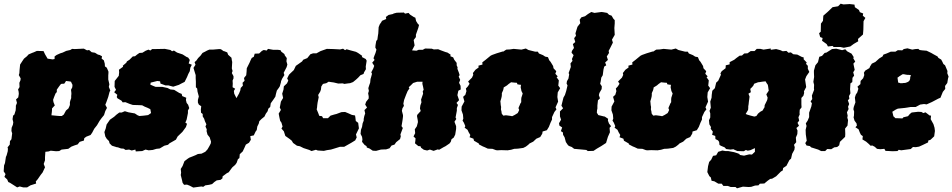

<svg xmlns="http://www.w3.org/2000/svg" viewBox="-68 -791 5163 1041"><path d="M25 225 8 214 -14 200 -23 196 -29 182 -44 168 -38 153 -48 138 -46 106 -41 93 -36 60 -32 51 -26 29 -25 15 -27 8 -15 -7 -14 -26 -6 -36 -2 -68 -6 -81 -5 -98 2 -115 4 -128 0 -145 3 -164 10 -170 17 -193 18 -208V-218L24 -233L19 -252L31 -263L34 -282L33 -294L30 -306L38 -319L37 -342L43 -356L44 -366L34 -384L37 -394L38 -411L41 -441L52 -458L62 -473L78 -486L87 -496L108 -505L114 -507L132 -515L168 -514L176 -497L190 -473L217 -469L228 -471V-485L239 -493L259 -502L272 -506L291 -515L313 -520L323 -526L337 -525L380 -527H387L404 -518L415 -520L429 -508L447 -505L463 -495L472 -493L485 -486L483 -473L495 -464L500 -446L501 -431L511 -424L520 -403V-396L519 -382V-360L525 -334L522 -320L530 -300L526 -293L519 -266L509 -238L503 -223L512 -206L503 -189L496 -167L483 -151L472 -136L458 -112L443 -93L432 -72L423 -59L400 -50L389 -42L387 -29L364 -22L353 -8L337 -3L319 4L302 16L266 20L253 28L236 29L207 26L196 30L178 32L176 61V78L169 98L176 116L163 144L152 158L137 180L126 193L128 204L97 214L79 225H58L39 220ZM255 -162H267L278 -170L285 -183L290 -192L303 -203L308 -214L311 -222V-237L314 -248L318 -259V-271L319 -281V-287L318 -296L317 -304L324 -318L325 -331L320 -341L317 -348L307 -350L298 -351L290 -352L285 -344L280 -337H273L263 -336L258 -330L252 -322L245 -312L240 -305V-292L233 -284L225 -264L220 -250L221 -242L223 -234L225 -230L229 -219L223 -213L214 -203V-196L213 -183L212 -176L211 -166L222 -165L242 -163Z M539 -1 526 -14 523 -26 511 -38 503 -51 498 -75 505 -94 510 -116 528 -142 551 -158 563 -169 579 -181H592L609 -188L629 -182L663 -176L678 -166L688 -162L711 -164L735 -167L751 -178L747 -199L733 -206L716 -213L703 -220L685 -221L652 -222L634 -228L612 -237L597 -236L591 -245L569 -258L565 -265L568 -277L551 -291L561 -304L553 -320L554 -352L576 -380L578 -399L577 -413L599 -429L598 -435L617 -451L620 -458L634 -467L652 -485L664 -486L675 -495L688 -504L704 -505L722 -516L737 -522L747 -517L757 -525H773L826 -526L856 -520L865 -513L875 -517L892 -506L922 -496L944 -482L952 -479L961 -466L955 -447L972 -440L964 -424L961 -405L953 -390L946 -373L933 -347L913 -337L902 -331L871 -321L845 -328H829L802 -338L800 -350L785 -352L749 -343L747 -332L768 -323L776 -320H812L840 -314L856 -306L876 -304L904 -287L917 -282L920 -270L942 -261L940 -249L944 -233L952 -223L958 -205L951 -192V-178L944 -143L937 -126L946 -120L940 -102L921 -76L895 -51L886 -34L874 -27L851 -14L843 -6L823 -1L798 14L780 16L760 22L738 24L721 20L703 28L668 30L666 20L646 25L632 20L613 22L602 15L588 14L569 7L568 8Z M980 226 961 216 946 210 930 211 922 200 919 186 912 158 914 145 912 125 922 109 932 83 949 70 958 64 976 57 993 50 1005 44 1025 42 1045 32 1057 19 1064 7 1069 -2 1075 -14 1076 -24 1072 -36 1069 -46 1057 -61 1052 -80 1053 -90 1046 -105 1051 -117 1043 -134 1039 -147 1031 -160V-173L1022 -180L1021 -197L1023 -215L1010 -224L1005 -235V-249L1010 -268L1006 -283L1003 -294L1001 -311L994 -318V-348L993 -367V-384L990 -393L981 -423L992 -440L987 -454L997 -463L1006 -476L1019 -489L1030 -504L1044 -511L1055 -517L1067 -522H1086L1121 -525L1130 -524L1144 -514L1149 -513L1164 -507L1169 -494L1187 -478L1189 -464L1191 -455L1190 -438L1189 -420L1193 -406L1189 -395L1198 -378V-366L1193 -354L1194 -338L1193 -318L1207 -310L1200 -298L1202 -283L1214 -259L1228 -284L1235 -301L1237 -314L1249 -327L1247 -342L1258 -353L1255 -368L1267 -383L1269 -403L1270 -421L1285 -451L1291 -465L1297 -477L1308 -483L1313 -500L1337 -501L1352 -515L1362 -520L1378 -517L1385 -526L1413 -521H1438L1453 -519L1457 -511L1474 -498L1476 -491L1487 -476L1485 -459L1490 -441L1486 -427L1470 -396L1474 -384L1462 -365L1456 -351L1455 -344L1449 -323L1444 -315L1433 -300L1428 -281L1425 -267L1415 -252L1400 -231L1397 -211L1387 -202L1383 -188L1373 -174L1366 -159L1350 -146L1338 -134L1335 -121L1327 -105L1324 -86L1318 -78L1308 -57L1289 -53L1292 -33L1282 -17L1265 -7L1257 11L1248 30L1232 45L1230 66L1222 72L1215 92L1207 103L1192 116L1185 125L1172 143L1162 148L1139 165L1138 176L1128 184L1107 187L1094 196L1082 207L1066 211L1045 214L1034 222L1024 220L1009 222Z M1621 28 1609 22 1578 12 1558 2 1542 -1 1521 -16 1514 -28 1503 -37 1479 -54 1471 -79 1458 -94 1464 -105 1458 -126 1451 -136 1447 -154 1443 -175 1455 -195 1449 -208 1455 -240 1467 -260 1462 -283 1469 -305 1471 -323 1488 -339 1495 -354 1489 -366 1499 -386 1507 -394 1525 -411 1536 -434 1549 -443 1570 -458 1576 -467 1598 -476 1615 -497 1630 -502H1648L1670 -514L1704 -526L1740 -525L1776 -523L1792 -527L1803 -519L1811 -524L1832 -518L1862 -510L1873 -504L1896 -488L1894 -482L1915 -471L1920 -462L1915 -430L1916 -416L1906 -399L1903 -390L1886 -383L1874 -370L1862 -359L1846 -346L1830 -340L1820 -339L1799 -336L1790 -339L1766 -338L1741 -344L1726 -346L1714 -348L1701 -340L1683 -336L1674 -322L1672 -305L1668 -294L1657 -276L1660 -264L1654 -235L1652 -220L1651 -208L1649 -198L1657 -179L1663 -163L1678 -161L1684 -150H1710L1724 -164L1744 -170L1756 -173L1783 -183L1803 -184L1820 -177L1840 -168L1857 -165L1859 -153L1861 -135L1874 -125L1878 -95L1862 -62L1866 -46L1858 -30L1837 -17L1798 5H1775L1746 14L1726 20L1705 23L1688 27L1655 25L1645 21Z M1895 -22 1897 -35 1895 -49 1887 -65 1889 -87 1895 -103 1898 -122 1904 -137V-146L1907 -161L1912 -176L1908 -194L1922 -208L1912 -224L1917 -239L1931 -257V-269L1928 -285L1932 -298L1929 -313L1934 -329L1939 -343L1941 -363L1943 -369L1949 -391L1945 -399L1956 -420L1961 -434L1950 -451L1963 -466L1957 -475L1962 -489L1968 -504L1973 -522L1967 -533L1968 -546L1972 -569L1978 -576L1981 -598L1983 -610L1985 -644L1991 -659L2000 -672L2003 -678L2026 -688L2024 -699L2039 -710L2062 -715L2067 -718L2083 -722L2122 -723L2128 -717L2147 -721L2155 -712L2175 -699L2184 -695L2188 -677L2198 -661L2204 -656L2200 -640L2187 -603V-590L2175 -574L2178 -556L2180 -545L2173 -531L2166 -518L2177 -517L2190 -516L2202 -521H2224L2237 -528L2273 -527L2284 -523L2308 -524L2320 -519L2347 -509L2358 -506L2375 -495L2374 -486L2389 -480L2395 -467L2408 -450V-437L2413 -426L2412 -418L2420 -397L2424 -384L2419 -376L2427 -358L2421 -342L2429 -326L2430 -306L2417 -299L2412 -275L2421 -248L2407 -233L2415 -222L2409 -205V-191L2402 -154L2406 -146L2396 -131L2405 -107V-92L2400 -61L2392 -45L2380 -36L2376 -22L2369 -13L2347 2L2337 7L2313 21L2305 19L2283 27L2263 20L2248 25L2230 21L2215 10L2212 2L2200 1L2182 -14L2184 -28L2185 -41L2174 -51L2183 -69L2181 -90L2192 -106L2198 -129L2197 -139L2193 -161L2194 -168L2213 -189L2209 -203L2211 -219L2217 -236L2215 -251L2226 -283L2224 -296L2229 -304L2226 -320L2222 -337L2223 -348H2194L2172 -341L2160 -329L2148 -318L2152 -312L2142 -297L2134 -278L2123 -249L2119 -229L2122 -217L2114 -204L2111 -190L2117 -167V-159L2115 -143L2113 -130L2109 -107L2116 -97L2103 -62L2105 -52L2101 -37L2080 -20L2071 -7L2055 -2L2044 13L2025 19H2016L1997 20L1971 27L1953 26L1935 14L1921 9L1919 1L1909 -5Z M2628 24 2621 23 2602 16 2577 15 2560 7 2550 3 2529 -8 2528 -13 2502 -28 2499 -39 2478 -47 2482 -59 2473 -74 2467 -87 2451 -99 2455 -107 2447 -126 2440 -137 2444 -148 2442 -170 2434 -193 2435 -213 2450 -241 2443 -266 2455 -277 2461 -297 2458 -311 2469 -323 2478 -337 2470 -349 2491 -370 2498 -385 2496 -395 2510 -413 2527 -425 2526 -435 2548 -441 2547 -453 2564 -466 2592 -489 2600 -493 2625 -502 2658 -512 2660 -511 2677 -522 2697 -523 2717 -526 2759 -522 2783 -528 2797 -520 2833 -511H2848L2854 -501L2876 -492L2888 -484L2903 -481L2910 -464L2917 -456L2931 -433L2933 -421L2948 -405L2943 -391L2956 -377L2950 -372L2962 -355L2959 -327L2969 -313L2956 -290L2954 -265L2958 -240L2944 -209L2949 -198L2938 -184L2925 -156V-143L2917 -126L2908 -103L2897 -85L2874 -78L2872 -66L2861 -48L2840 -39L2823 -23L2803 -13L2796 -6L2783 4L2769 11L2740 15L2720 16L2703 21L2684 24L2650 23ZM2709 -161 2723 -168 2739 -178 2744 -188 2747 -195 2743 -205 2747 -215 2749 -219 2753 -229 2758 -237V-254L2759 -262L2762 -271L2766 -284L2759 -298L2758 -304L2755 -317L2756 -326L2757 -331L2748 -332L2737 -334L2735 -342L2722 -343L2712 -344L2703 -345L2689 -335L2681 -328L2673 -323L2663 -317L2662 -310L2660 -302L2656 -293L2653 -286V-276L2652 -267L2649 -255L2645 -242L2646 -233L2647 -221L2649 -211L2648 -198L2651 -186L2652 -176L2656 -170L2661 -164L2675 -166L2683 -165L2698 -163Z M3119 28 3111 22 3079 19 3045 16 3032 6 3016 0 3010 -6 3000 -21 2993 -47 2985 -60 2984 -73 2973 -80 2980 -100 2965 -110 2963 -123 2974 -142 2968 -160V-187L2985 -204L2976 -218L2987 -262L2995 -276L3002 -298L3009 -328L3004 -338L3006 -351L3014 -365L3018 -388L3015 -395L3027 -428L3025 -447L3036 -461L3033 -471L3042 -492L3031 -505L3033 -515L3044 -531L3038 -552L3051 -563L3045 -584L3055 -597L3052 -610L3063 -646L3078 -665L3075 -684L3084 -697L3104 -703L3120 -715L3138 -726L3155 -721L3193 -726L3202 -725L3224 -721L3234 -711L3248 -706L3258 -689L3265 -682V-664L3263 -639L3265 -602L3250 -576L3255 -560L3240 -530L3232 -515L3234 -504L3222 -485L3228 -466L3213 -452L3219 -437L3208 -430L3204 -414L3200 -383L3192 -370L3189 -350L3186 -337L3195 -323L3194 -308L3182 -287L3179 -275L3185 -258L3174 -247L3171 -219V-202L3169 -194L3168 -180L3176 -167L3189 -164L3205 -160L3211 -159L3229 -147L3228 -137L3234 -121L3245 -107L3237 -98L3239 -74L3228 -49L3218 -16L3192 1L3168 15L3150 27Z M3441 24 3434 23 3415 16 3390 15 3373 7 3363 3 3342 -8 3341 -13 3315 -28 3312 -39 3291 -47 3295 -59 3286 -74 3280 -87 3264 -99 3268 -107 3260 -126 3253 -137 3257 -148 3255 -170 3247 -193 3248 -213 3263 -241 3256 -266 3268 -277 3274 -297 3271 -311 3282 -323 3291 -337 3283 -349 3304 -370 3311 -385 3309 -395 3323 -413 3340 -425 3339 -435 3361 -441 3360 -453 3377 -466 3405 -489 3413 -493 3438 -502 3471 -512 3473 -511 3490 -522 3510 -523 3530 -526 3572 -522 3596 -528 3610 -520 3646 -511H3661L3667 -501L3689 -492L3701 -484L3716 -481L3723 -464L3730 -456L3744 -433L3746 -421L3761 -405L3756 -391L3769 -377L3763 -372L3775 -355L3772 -327L3782 -313L3769 -290L3767 -265L3771 -240L3757 -209L3762 -198L3751 -184L3738 -156V-143L3730 -126L3721 -103L3710 -85L3687 -78L3685 -66L3674 -48L3653 -39L3636 -23L3616 -13L3609 -6L3596 4L3582 11L3553 15L3533 16L3516 21L3497 24L3463 23ZM3522 -161 3536 -168 3552 -178 3557 -188 3560 -195 3556 -205 3560 -215 3562 -219 3566 -229 3571 -237V-254L3572 -262L3575 -271L3579 -284L3572 -298L3571 -304L3568 -317L3569 -326L3570 -331L3561 -332L3550 -334L3548 -342L3535 -343L3525 -344L3516 -345L3502 -335L3494 -328L3486 -323L3476 -317L3475 -310L3473 -302L3469 -293L3466 -286V-276L3465 -267L3462 -255L3458 -242L3459 -233L3460 -221L3462 -211L3461 -198L3464 -186L3465 -176L3469 -170L3474 -164L3488 -166L3496 -165L3511 -163Z M3920 223H3894L3878 217H3854L3845 205H3827L3805 192L3790 189L3786 171L3778 164L3767 142L3771 110L3777 87L3788 75L3798 54L3815 51L3826 32L3840 28L3848 25L3865 28H3880L3912 34L3928 39L3941 44L3943 49L3966 53L3994 46L4009 47L4025 32V12L4001 23L3986 26L3976 22L3965 29L3930 28L3912 20L3909 18L3892 20L3869 17L3861 8L3842 0L3833 -5L3831 -22L3825 -30L3811 -37L3810 -54L3793 -60L3797 -77L3785 -93L3787 -102L3778 -117L3776 -139L3783 -154V-176L3779 -190L3786 -207L3783 -240L3790 -261L3791 -277L3794 -299L3808 -313L3815 -343L3826 -353L3841 -386L3838 -393L3845 -405L3866 -421L3867 -437L3888 -442V-454L3913 -467L3924 -476L3942 -489L3955 -490L3967 -501L3985 -502L4002 -514H4023L4035 -526H4055L4072 -522L4111 -528V-521L4140 -525L4163 -519L4176 -513L4196 -515L4207 -505L4220 -507L4233 -497L4255 -495L4278 -483L4290 -479L4289 -470L4306 -452L4302 -445L4312 -434V-418L4320 -401L4304 -378L4297 -360L4301 -333L4303 -319L4291 -296L4292 -287L4288 -272L4277 -260V-225L4278 -209L4268 -196L4267 -178L4268 -171L4261 -155L4265 -137L4256 -125L4264 -109L4250 -97L4256 -83L4255 -64L4247 -45L4249 -20L4237 -6L4241 7L4239 21L4227 43L4221 69L4212 77L4196 108L4178 120L4176 133L4166 139L4140 165L4118 178L4108 179L4094 189L4076 204L4052 205L4044 214L4026 215L4005 222L3991 223L3960 221L3928 230ZM4022 -159 4033 -162 4042 -175 4054 -185 4067 -192 4073 -203 4077 -209 4078 -221 4088 -241 4092 -250 4094 -262 4090 -271 4087 -280 4092 -287 4095 -292 4100 -299 4098 -312 4097 -320 4095 -331 4088 -341 4083 -350 4072 -349 4064 -348 4052 -346 4042 -345 4037 -343 4021 -337 4016 -326 4009 -318 4000 -309 4003 -291 3996 -287 3990 -283 3996 -267 3992 -237 3991 -226 3989 -215V-206L3988 -195L3982 -185L3975 -173L3985 -169L3992 -167L4002 -164Z M4452 -536 4446 -542 4421 -539 4414 -552 4389 -570 4392 -585 4379 -590 4373 -611 4382 -619 4383 -663 4394 -678 4396 -706 4420 -727 4446 -752 4476 -757 4490 -771 4505 -767 4539 -769 4565 -766 4567 -752 4589 -737 4594 -725 4612 -718 4610 -706 4624 -694 4614 -676 4613 -630 4611 -604 4584 -580 4585 -567 4561 -553 4542 -539 4507 -532 4489 -536ZM4406 28H4384L4368 20L4330 8L4323 1L4305 -2L4298 -15L4306 -28L4301 -62L4300 -87L4305 -108L4301 -122L4311 -137L4319 -156V-180L4331 -214L4334 -231L4327 -241L4336 -254L4334 -273L4346 -304L4345 -312L4346 -331L4342 -347L4346 -374L4345 -397V-408L4353 -437L4367 -454L4374 -483L4389 -488L4403 -504L4413 -506L4443 -525L4466 -527L4498 -519L4515 -524L4525 -513L4549 -500L4561 -481L4558 -476L4569 -457L4559 -446L4566 -412L4558 -399L4563 -381L4554 -369L4553 -346L4543 -339L4541 -307L4543 -285L4535 -270L4537 -256L4529 -247L4536 -227L4530 -212L4533 -200L4524 -182L4528 -164L4526 -153L4530 -140L4527 -110L4514 -94L4515 -64L4514 -49L4486 -22L4482 -3L4471 6L4455 8L4439 18L4417 17Z M4771 29 4754 28 4733 27 4727 16 4705 18 4687 16 4675 5 4662 -2 4652 -1 4643 -10 4628 -23 4608 -35 4610 -53 4600 -60 4594 -72 4587 -90 4570 -101 4578 -110 4576 -122 4565 -137 4560 -155 4562 -163 4563 -186 4559 -199 4561 -211 4570 -236 4567 -262 4572 -278 4580 -290 4586 -310 4581 -321 4597 -335 4598 -352 4612 -367 4618 -384 4616 -397 4623 -408 4646 -422 4649 -430 4659 -446 4678 -455 4699 -474 4717 -485 4722 -495 4739 -501 4762 -511H4787L4800 -519L4824 -518L4832 -525L4852 -529L4878 -522L4895 -525L4911 -526L4918 -520L4932 -518L4956 -516L4981 -504L4993 -497L5015 -485L5020 -477L5035 -468L5041 -457L5047 -444L5056 -437L5069 -406L5068 -394L5075 -376L5072 -365L5068 -341L5056 -325L5057 -309L5044 -293L5031 -261L5019 -256L4985 -238L4956 -225L4942 -227L4921 -224L4897 -211H4870L4852 -208L4839 -206L4800 -202L4789 -197L4770 -185L4773 -173L4776 -160L4779 -158L4787 -150H4799L4825 -149L4830 -155L4855 -161L4865 -173L4875 -181L4910 -185L4928 -184L4938 -178L4950 -182L4972 -165L4980 -164L4978 -145L4993 -118L4999 -98L5001 -81L4997 -52L4977 -33L4965 -29L4964 -19L4935 -5L4915 4L4897 7L4882 6L4870 17L4840 21L4818 24L4805 21L4798 28ZM4813 -340H4825L4831 -341H4835L4843 -342L4850 -345L4855 -347L4859 -350L4863 -354L4866 -361L4867 -368V-373L4869 -378L4871 -384H4866L4861 -385H4853L4846 -386L4840 -387L4836 -388L4827 -389L4820 -385L4814 -381L4809 -378L4804 -374L4798 -370L4799 -364L4800 -356L4801 -350L4802 -343L4808 -342Z"/></svg>

Font: Winky Rough Black
Style: Italic
Weight: 900
Italic angle: -8.97852°
Designer: Simon Atzbach
Foundry: typofactur
Version: Version 1.206; ttfautohint (v1.8.4.7-5d5b)